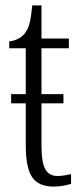

<svg xmlns="http://www.w3.org/2000/svg" viewBox="-20 -678 301 708"><path d="M242 -36V0Q210 10 177 10Q123 10 99 -24Q75 -58 75 -143V-297H21V-331H75V-500H14V-525Q54 -531 73 -557Q84 -572 89.5 -594Q95 -616 99 -658H133V-536H234V-500H133V-331H214V-297H133V-142Q133 -79 147 -54Q161 -29 192 -29Q212 -29 242 -36Z"/></svg>

Font: Noto Serif CondLight
Style: Regular
Weight: 300
Width: 3
Designer: Monotype Design Team
Foundry: Monotype Imaging Inc.
Version: Version 1.001